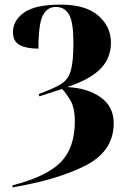

<svg xmlns="http://www.w3.org/2000/svg" viewBox="-20 -569 542 829"><path d="M34 240Q234 206 352.5 144Q471 82 471 -37Q471 -109 414.5 -149Q358 -189 270 -193Q371 -227 415 -273Q459 -319 459 -385Q459 -454 404.5 -501.5Q350 -549 243 -549Q131 -549 83.5 -514.5Q36 -480 36 -431Q36 -390 65 -374.5Q94 -359 146 -359Q146 -466 165 -502.5Q184 -539 221 -539Q260 -539 278.5 -505.5Q297 -472 297 -384Q297 -302 285.5 -263Q274 -224 242 -205Q210 -186 147 -163L150 -153L248 -185Q264 -169 283.5 -136.5Q303 -104 303 -45Q303 70 241.5 132Q180 194 34 231Z"/></svg>

Font: Noto Serif Display SemiCondensed Extra
Style: Regular
Weight: 800
Width: 4
Designer: Monotype Design Team
Foundry: Monotype Imaging Inc.
Version: Version 1.900